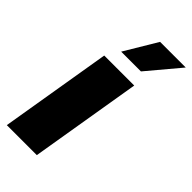

<svg xmlns="http://www.w3.org/2000/svg" viewBox="-243 -830 887 887"><g transform="rotate(45 200.5 -386.5)"><path d="M4.3 0 95.2 -545.5H291.2L200.3 0ZM137.8 -613.6 233 -772.7H400.6L267 -613.6Z"/></g></svg>

Font: Karasuma Gothic
Style: Italic
Weight: 900
Italic angle: -9.39999°
Designer: Rasmus Andersson / Ryoko Nishizuka
Foundry: Genbu
Version: Version 1.00